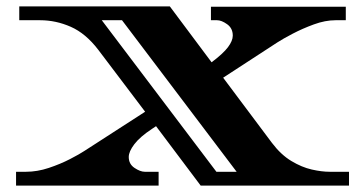

<svg xmlns="http://www.w3.org/2000/svg" viewBox="-20 -578 1107 598"><path d="M30 0V-43H61Q96 -43 132 -55Q168 -67 198 -82.5Q228 -98 243 -108L432 -230L286 -423Q247 -474 200.5 -494.5Q154 -515 105 -515H40V-558H509L639 -384Q675 -411 690 -431Q705 -451 705 -467Q705 -490 687.5 -502.5Q670 -515 656 -515H637V-557H1057V-515H1025Q993 -515 957.5 -502Q922 -489 891.5 -473Q861 -457 844 -446L675 -336L827 -133Q855 -96 887.5 -76.5Q920 -57 951 -50Q982 -43 1007 -43H1067V0H605L466 -185L454 -177Q416 -152 398.5 -129Q381 -106 381 -89Q381 -67 399 -55Q417 -43 431 -43H474V0ZM654 -43H717L360 -515H297Z"/></svg>

Font: Diplomata
Style: Regular
Weight: 400
Designer: Eduardo Rodriguez Tunni
Foundry: Eduardo Rodriguez Tunni
Version: Version 1.002; ttfautohint (v1.8.4.7-5d5b);gftools[0.9.23]